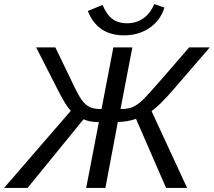

<svg xmlns="http://www.w3.org/2000/svg" viewBox="-61 -920 1047 940"><path d="M361 0 423 -322Q379 -322 348 -336L74 0H-41L286 -378Q263 -398 218 -488L116 -688H210L282 -539Q319 -459 338 -432Q357 -406 378 -396Q399 -386 436 -386L494 -688H587L529 -386Q564 -386 587 -395Q613 -407 636 -429Q664 -456 736 -539L865 -688H966L791 -485Q720 -403 681 -376L855 0H752L605 -338Q560 -323 516 -323L455 0ZM546 -747Q416 -747 369 -866L441 -896Q461 -848 489.5 -827Q518 -806 561 -806Q606 -806 641 -830.5Q676 -855 694 -900L744 -883Q725 -821 672 -784Q619 -747 546 -747Z"/></svg>

Font: Libra Sans
Style: Italic
Weight: 400
Italic angle: -12°
Foundry: Context Ltd
Version: Version 1.002